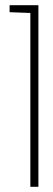

<svg xmlns="http://www.w3.org/2000/svg" viewBox="-20 -720 203 740"><path d="M17 -673 97 -670V0H128V-700H17Z"/></svg>

Font: Advent Pro ExtraLight
Style: Regular
Weight: 250
Version: Version 3.000